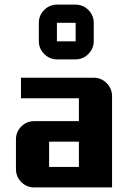

<svg xmlns="http://www.w3.org/2000/svg" viewBox="-20 -820 570 840"><path d="M470.2 0H129.9Q96.7 0 73.2 -23.4Q49.8 -46.9 49.8 -80.1V-210Q49.8 -243.2 73.2 -266.6Q96.7 -290 129.9 -290H325.2V-390.1H71.8V-480H390.1Q422.9 -480 446.5 -456.3Q470.2 -432.6 470.2 -399.9ZM325.2 -89.8V-200.2H194.8V-89.8ZM390.1 -640.1Q390.1 -607.4 366.5 -583.7Q342.8 -560.1 310.1 -560.1H230Q197.3 -560.1 173.6 -583.7Q149.9 -607.4 149.9 -640.1V-720.2Q149.9 -752.9 173.3 -776.4Q196.8 -799.8 230 -799.8H310.1Q343.3 -799.8 366.7 -776.4Q390.1 -752.9 390.1 -720.2ZM311 -639.2V-720.2H229V-639.2Z"/></svg>

Font: Laconic
Style: Bold
Weight: 700
Designer: Robby Woodard
Version: Version 1.000